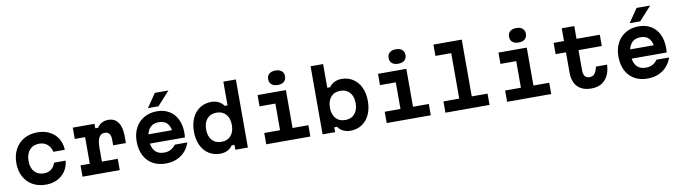

<svg xmlns="http://www.w3.org/2000/svg" viewBox="-38 -1605 8326 2355"><g transform="rotate(-10 4125.0 -427.0)"><path d="M79.6 -303.6Q79.6 -401.2 119.4 -475.5Q159.2 -549.8 231.2 -590.8Q303.1 -631.8 398.3 -631.8Q484.3 -631.8 549.9 -598.1Q615.5 -564.4 653.1 -503.5Q690.7 -442.7 693.7 -362.7H551.3Q537.3 -422.5 496.9 -456.7Q456.5 -491 397 -491Q320.1 -491 275.9 -440.9Q231.7 -390.7 231.7 -303.6Q231.7 -219.1 275.1 -170.6Q318.4 -122.2 393.6 -122.2Q445.2 -122.2 482.9 -150.7Q520.6 -179.3 536.6 -229.8H680.3Q673.9 -156.1 635.5 -99.7Q597.1 -43.3 534.3 -12.3Q471.5 18.6 393.8 18.6Q299.9 18.6 228.7 -21.7Q157.5 -62 118.6 -135Q79.6 -208 79.6 -303.6Z M1107.2 -613.1V-557.9H1143.8Q1162.8 -592.5 1199.4 -612.2Q1236 -631.8 1281.7 -631.8Q1361 -631.8 1403.4 -572Q1445.8 -512.3 1445.8 -399V-313.7H1287.1V-384.3Q1287.1 -434 1268 -458.5Q1248.9 -483.1 1210.2 -483.1Q1162.7 -483.1 1139.6 -440.5Q1116.5 -397.9 1116.5 -310.8V-140.8H1314V0H850.3V-140.8H965.8V-472.3H836.9V-613.1Z M2083.7 -371.2 2035.5 -310.3Q2035.5 -400.7 1997.8 -448.5Q1960.1 -496.3 1886.7 -496.3Q1811.9 -496.3 1771.1 -446.7Q1730.3 -397.1 1730.3 -310.3Q1730.3 -216.4 1770.8 -166.6Q1811.2 -116.9 1890.7 -116.9Q1935.8 -116.9 1971.8 -136Q2007.7 -155.1 2032.5 -190.6H2189Q2156.8 -92.7 2076.4 -37Q1996 18.6 1886.7 18.6Q1792.8 18.6 1723.2 -21.2Q1653.6 -61 1616.3 -135.1Q1579 -209.3 1579 -310.3Q1579 -405.9 1617.6 -478.7Q1656.2 -551.5 1726.2 -591.6Q1796.1 -631.8 1886.7 -631.8Q1973.9 -631.8 2039 -593.1Q2104.1 -554.5 2139.2 -481.9Q2174.3 -409.2 2174.3 -310.9Q2174.3 -283.5 2170.3 -256.1H1704.7V-371.2ZM1902.1 -858.4H2071.5L1917.8 -688.7H1786.2Z M2291.7 -306.7Q2291.7 -402.7 2325.5 -475.8Q2359.3 -548.8 2421.4 -589Q2483.5 -629.1 2564.3 -629.1Q2614.1 -629.1 2656.1 -608.1Q2698.1 -587.1 2717.1 -553.1H2753.7V-848H2909.7V0H2753.7V-60H2717.1Q2697.9 -26 2656.1 -5Q2614.3 16 2564.3 16Q2483.5 16 2421.4 -24.3Q2359.3 -64.6 2325.5 -137.6Q2291.7 -210.6 2291.7 -306.7ZM2764.3 -306.7Q2764.3 -390.8 2721.5 -439.6Q2678.8 -488.3 2604 -488.3Q2529.2 -488.3 2486.5 -439.4Q2443.7 -390.5 2443.7 -306.5Q2443.7 -222.4 2486.5 -173.6Q2529.2 -124.8 2604 -124.8Q2678.8 -124.8 2721.5 -173.7Q2764.3 -222.6 2764.3 -306.7Z M3491.3 -613.1V-140.8H3688V0H3138.6V-140.8H3335.3V-472.3H3138.6V-613.1ZM3300.2 -781.8Q3300.2 -824.4 3327.6 -848Q3355.1 -871.7 3405.3 -871.7Q3455.5 -871.7 3482.9 -848Q3510.4 -824.4 3510.4 -781.8Q3510.4 -739.2 3482.9 -715.6Q3455.5 -692 3405.3 -692Q3355.1 -692 3327.6 -715.6Q3300.2 -739.2 3300.2 -781.8Z M4032.9 -60H3996.3V0H3840.3V-848H3996.3V-553.1H4032.9Q4052.1 -587.1 4093.9 -608.1Q4135.7 -629.1 4185.7 -629.1Q4266.5 -629.1 4328.6 -588.8Q4390.7 -548.5 4424.5 -475.5Q4458.3 -402.5 4458.3 -306.5Q4458.3 -210.4 4424.5 -137.4Q4390.7 -64.3 4328.6 -24.2Q4266.5 16 4185.7 16Q4135.9 16 4093.9 -5Q4051.9 -26 4032.9 -60ZM4306.3 -306.7Q4306.3 -390.8 4263.5 -439.6Q4220.8 -488.3 4146 -488.3Q4071.2 -488.3 4028.5 -439.4Q3985.7 -390.5 3985.7 -306.5Q3985.7 -222.4 4028.5 -173.6Q4071.2 -124.8 4146 -124.8Q4220.8 -124.8 4263.5 -173.7Q4306.3 -222.6 4306.3 -306.7Z M4991.3 -613.1V-140.8H5188V0H4638.6V-140.8H4835.3V-472.3H4638.6V-613.1ZM4800.2 -781.8Q4800.2 -824.4 4827.6 -848Q4855.1 -871.7 4905.3 -871.7Q4955.5 -871.7 4982.9 -848Q5010.4 -824.4 5010.4 -781.8Q5010.4 -739.2 4982.9 -715.6Q4955.5 -692 4905.3 -692Q4855.1 -692 4827.6 -715.6Q4800.2 -739.2 4800.2 -781.8Z M5723 -848V-140.8H5919.7V0H5370.3V-140.8H5567V-707.2H5370.3V-848Z M6491.3 -613.1V-140.8H6688V0H6138.6V-140.8H6335.3V-472.3H6138.6V-613.1ZM6300.2 -781.8Q6300.2 -824.4 6327.6 -848Q6355.1 -871.7 6405.3 -871.7Q6455.5 -871.7 6482.9 -848Q6510.4 -824.4 6510.4 -781.8Q6510.4 -739.2 6482.9 -715.6Q6455.5 -692 6405.3 -692Q6355.1 -692 6327.6 -715.6Q6300.2 -739.2 6300.2 -781.8Z M7111 -613.1H7401.1V-472.3H7111V-219.7Q7111 -171.8 7130.4 -147Q7149.9 -122.2 7188.7 -122.2Q7227.8 -122.2 7250.2 -148.9Q7272.6 -175.6 7286.6 -236.3H7425.4Q7418.8 -113.3 7356.5 -47.4Q7294.2 18.6 7186 18.6Q7075 18.6 7015 -43.2Q6955 -105 6955 -219.7V-472.3H6826.1V-613.1H6955V-771.8H7111Z M8083.7 -371.2 8035.5 -310.3Q8035.5 -400.7 7997.8 -448.5Q7960.1 -496.3 7886.7 -496.3Q7811.9 -496.3 7771.1 -446.7Q7730.3 -397.1 7730.3 -310.3Q7730.3 -216.4 7770.8 -166.6Q7811.2 -116.9 7890.7 -116.9Q7935.8 -116.9 7971.8 -136Q8007.7 -155.1 8032.5 -190.6H8189Q8156.8 -92.7 8076.4 -37Q7996 18.6 7886.7 18.6Q7792.8 18.6 7723.2 -21.2Q7653.6 -61 7616.3 -135.1Q7579 -209.3 7579 -310.3Q7579 -405.9 7617.6 -478.7Q7656.2 -551.5 7726.2 -591.6Q7796.1 -631.8 7886.7 -631.8Q7973.9 -631.8 8039 -593.1Q8104.1 -554.5 8139.2 -481.9Q8174.3 -409.2 8174.3 -310.9Q8174.3 -283.5 8170.3 -256.1H7704.7V-371.2ZM7902.1 -858.4H8071.5L7917.8 -688.7H7786.2Z"/></g></svg>

Font: Martian Mono VF sWd Rg
Style: Regular
Weight: 400
Width: 6
Monospace: yes
Designer: Roman Shamin
Foundry: Evil Martians
Version: Version 1.100